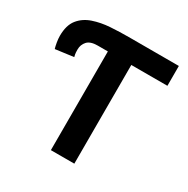

<svg xmlns="http://www.w3.org/2000/svg" viewBox="-158 -832 950 972"><g transform="rotate(30 317.0 -346.5)"><path d="M266 0V-577H207Q164 -577 146 -557Q128 -537 128 -509Q128 -503 128.5 -492.5Q129 -482 133 -467L27 -453Q23 -466 19.5 -486.5Q16 -507 16 -524Q16 -586 43.5 -620.5Q71 -655 116.5 -670.5Q162 -686 215.5 -689.5Q269 -693 321 -693H614V-577H403V0Z"/></g></svg>

Font: Ubuntu Sans
Style: Bold
Weight: 700
Designer: Dalton Maag Ltd
Foundry: Dalton Maag Ltd
Version: Version 1.006; ttfautohint (v1.8.4.7-5d5b)